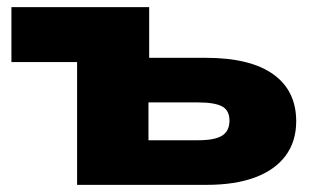

<svg xmlns="http://www.w3.org/2000/svg" viewBox="-20 -518 892 538"><path d="M196 0V-344H12V-498H398V-356H556Q681 -356 745.5 -310Q810 -264 810 -178Q810 -122 780.5 -82Q751 -42 695 -21Q639 0 558 0ZM396 -125H535Q582 -125 602.5 -138Q623 -151 623 -180Q623 -209 602 -220Q581 -231 535 -231H396Z"/></svg>

Font: Nunito Sans 10pt Expanded Black
Style: Regular
Weight: 900
Width: 7
Designer: Vernon Adams
Foundry: Vernon Adams
Version: Version 3.101;gftools[0.9.27]